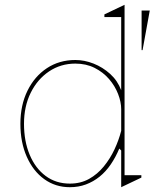

<svg xmlns="http://www.w3.org/2000/svg" viewBox="-20 -765 689 800"><path d="M499 -745V-35H569V-25L485 15V-138L477 -146Q462 -110 441.5 -80Q421 -50 395 -29Q369 -8 338 3.5Q307 15 271 15Q211 15 164.5 -18.5Q118 -52 91.5 -112Q65 -172 65 -249Q65 -327 94.5 -387Q124 -447 175.5 -481Q227 -515 294 -515Q332 -515 370 -500Q408 -485 439 -457Q470 -429 485 -389V-694H415V-705ZM294 -500Q233 -500 184.5 -467.5Q136 -435 108 -378.5Q80 -322 80 -249Q80 -177 103.5 -120.5Q127 -64 170 -32Q213 0 271 0Q316 0 351 -19.5Q386 -39 412.5 -71.5Q439 -104 457 -142.5Q475 -181 485 -220V-310Q485 -340 472 -373.5Q459 -407 434.5 -435.5Q410 -464 374.5 -482Q339 -500 294 -500ZM570 -556V-721H604L574 -556Z"/></svg>

Font: Kalnia Thin
Style: Regular
Weight: 250
Designer: Frida Medrano
Foundry: Frida Medrano
Version: Version 1.105